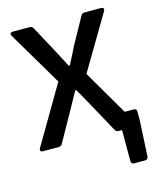

<svg xmlns="http://www.w3.org/2000/svg" viewBox="-119 -709 806 973"><g transform="rotate(-15 284.0 -223.0)"><path d="M484.4 -85.9 346.7 -321.3 515.6 -606.4C521.5 -617.2 516.6 -625 504.9 -625H418C410.2 -625 403.3 -621.1 399.4 -614.3L324.2 -478.5C309.6 -447.3 293.9 -418.9 276.4 -384.8H270.5C252.9 -418.9 239.3 -446.3 221.7 -478.5L148.4 -614.3C144.5 -621.1 137.7 -625 129.9 -625H41C29.3 -625 24.4 -617.2 30.3 -606.4L199.2 -321.3L21.5 -18.6C15.6 -7.8 20.5 0 32.2 0H115.2C123 0 129.9 -2.9 133.8 -10.7L214.8 -155.3C233.4 -189.5 251 -220.7 270.5 -255.9H275.4C295.9 -220.7 313.5 -189.5 332 -155.3L411.1 -10.7C415 -3.9 421.9 0 429.7 0H447.3V163.1C447.3 172.9 453.1 178.7 462.9 178.7H520.5C530.3 178.7 536.1 173.8 537.1 163.1L546.9 -24.4V-70.3C546.9 -80.1 541 -85.9 531.2 -85.9Z"/></g></svg>

Font: Ed Sans Neue Medium
Style: Regular
Weight: 500
Designer: Stephen Hutchings
Version: Version 1.004;PS 001.004;hotconv 1.0.88;makeotf.lib2.5.64775